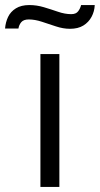

<svg xmlns="http://www.w3.org/2000/svg" viewBox="-85 -740 395 760"><path d="M75 0V-526H150V0ZM-65 -627Q-63 -652 -53 -673Q-43 -694 -22 -707Q-1 -720 31 -720Q60 -720 88.5 -711.5Q117 -703 144.5 -693.5Q172 -684 197 -684Q216 -684 224.5 -695.5Q233 -707 236 -720H290Q289 -695 277.5 -673.5Q266 -652 245 -639Q224 -626 192 -626Q165 -626 136.5 -635.5Q108 -645 80.5 -654Q53 -663 29 -663Q8 -663 -1 -652Q-10 -641 -12 -627Z"/></svg>

Font: Archivo SemiExpanded Light
Style: Regular
Weight: 300
Width: 6
Designer: Hector Gatti
Foundry: Omnibus-Type
Version: Version 2.001